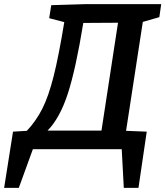

<svg xmlns="http://www.w3.org/2000/svg" viewBox="-84 -722 800 929"><path d="M-21 -85 -64 187H7L75 0H505L515 187H586L626 -85L526 -89L607 -616L687 -639L696 -702H330L164 -697L154 -634L227 -615Q200 -450 175.5 -353Q151 -256 121 -196.5Q91 -137 46 -89ZM146 -90Q206 -151 244.5 -270Q283 -389 319 -611L487 -612L407 -90Z"/></svg>

Font: Bitter Pro SemiBold
Style: Italic
Weight: 600
Italic angle: -9°
Designer: Sol Matas, and Bitter project Authors
Foundry: Sol Matas
Version: Version 1.010